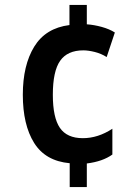

<svg xmlns="http://www.w3.org/2000/svg" viewBox="-20 -744 540 774"><path d="M330 10V-85Q394 -93 433 -121V-225Q375 -187 314 -187Q250 -187 221.5 -228.5Q193 -270 193 -362Q193 -457 222.5 -499Q252 -541 316 -541Q336 -541 362 -534.5Q388 -528 410 -514L443 -613Q421 -627 390 -635.5Q359 -644 330 -646V-724H260V-643Q164 -631 118 -556Q72 -481 72 -362Q72 -241 117.5 -168Q163 -95 261 -86V10Z"/></svg>

Font: Noto Sans Mono UI Condensed
Style: Bold
Weight: 700
Width: 3
Designer: Monotype Design team
Foundry: Monotype Imaging Inc.
Version: 1.000